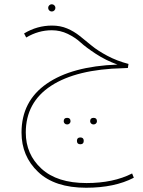

<svg xmlns="http://www.w3.org/2000/svg" viewBox="-20 -538 670 901"><path d="M235 -489Q230 -484 223 -484Q216 -484 211 -489Q206 -494 206 -501Q206 -508 211 -513Q216 -518 223 -518Q230 -518 235 -513Q240 -508 240 -501Q240 -494 235 -489ZM600 276 608 296Q518 343 384 343Q237 343 159 269Q81 195 81 84Q81 -63 199 -145Q317 -227 531 -235Q476 -255 429.5 -285.5Q383 -316 358 -339Q333 -362 298 -379Q263 -396 223 -396Q160 -396 103 -362L93 -381Q154 -418 224 -418Q263 -418 295 -404.5Q327 -391 354.5 -369Q382 -347 410.5 -323.5Q439 -300 484 -276Q529 -252 583 -238L580 -219L558 -218Q339 -213 220 -135.5Q101 -58 101 84Q101 186 174.5 253.5Q248 321 386 321Q512 321 600 276ZM279 31Q279 15 295 15Q311 15 311 31Q311 37 306.5 41.5Q302 46 295 46Q288 46 283.5 41.5Q279 37 279 31ZM403 31Q403 15 419 15Q435 15 435 31Q435 37 430.5 41.5Q426 46 419 46Q412 46 407.5 41.5Q403 37 403 31ZM357 139Q341 139 341 123Q341 107 357 107Q373 107 373 123Q373 139 357 139Z"/></svg>

Font: FiraGO Thin
Style: Regular
Weight: 100
Designer: bBox Type
Foundry: bBox Type GmbH
Version: Version 1.001;PS 001.001;hotconv 1.0.88;makeotf.lib2.5.64775